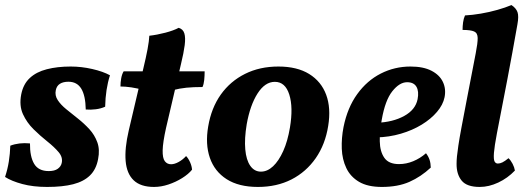

<svg xmlns="http://www.w3.org/2000/svg" viewBox="-20 -730 2081 759"><path d="M259.6 -467Q301.8 -467 344.7 -457.2Q387.5 -447.4 414.7 -432.4Q397.2 -377.7 395.7 -308.2Q378.9 -300.6 359.1 -298.1Q339.3 -295.5 319 -297.1Q318 -351.9 301.3 -379.4Q284.5 -406.9 250.5 -406.9Q229.9 -406.9 217 -398.8Q204.1 -390.7 200.6 -373.7Q196.1 -352.7 208.2 -334.3Q220.2 -315.8 242.1 -298.1Q263.9 -280.3 288.2 -261.1Q312.5 -241.9 333.4 -219.2Q354.2 -196.5 364.7 -167.5Q375.3 -138.6 367.8 -101.1Q360.3 -60.4 335.6 -36.4Q311 -12.4 269.3 -1.7Q227.6 9 166.2 9Q110.8 9 68.3 -2.5Q25.7 -13.9 0 -30.5Q10.1 -61 14.9 -91.6Q19.7 -122.3 20.7 -154.1Q55.2 -167.2 98.5 -163.1Q98 -111 115 -82.4Q132 -53.7 172.7 -53.7Q195.9 -53.7 208.5 -62.9Q221.1 -72 224 -85.8Q229 -108.2 211.7 -128.6Q194.4 -149 166.8 -171Q139.2 -192.9 112.6 -219.1Q86 -245.3 70.7 -278.8Q55.4 -312.3 63.9 -356.8Q71.9 -397.6 97.8 -421.6Q123.6 -445.7 165.1 -456.3Q206.5 -467 259.6 -467Z M588.9 9Q536 9 508.5 -17.2Q481 -43.4 476.7 -93.4Q472.4 -143.3 489 -214.3L546.3 -458Q557.3 -503.5 563.3 -535.6Q569.3 -567.7 570.3 -588.7Q601.2 -592.2 633.9 -600.8Q666.6 -609.4 686.3 -620Q703.7 -615 708.8 -597.9Q713.9 -580.9 710.1 -551.1Q706.3 -521.4 695.4 -476.6L636.3 -223.9Q623.8 -167.3 623 -136.2Q622.3 -105 631.5 -92.8Q640.7 -80.7 656.2 -80.7Q670 -80.7 686.4 -89.8Q702.7 -98.8 715.6 -113.1Q724.6 -103.9 731.4 -88.7Q738.2 -73.4 739.2 -59.2Q725.1 -41.7 700 -26Q674.8 -10.3 645.9 -0.7Q617 9 588.9 9ZM548.6 -373.8Q523.3 -381 499.3 -384.6Q475.2 -388.1 456.2 -388.1Q456.2 -404.3 459.2 -420.8Q462.2 -437.3 468.8 -448H552.4ZM664.3 -373.8 668.1 -448H789Q789 -430.7 787.3 -413.7Q785.5 -396.6 780.5 -386Q744.3 -386 716.9 -383.3Q689.5 -380.5 664.3 -373.8Z M999.5 9Q923.9 9 875.9 -21.7Q828 -52.4 809.5 -106.4Q791 -160.4 803 -230Q815.4 -303.6 853 -356.4Q890.7 -409.1 948.7 -438Q1006.8 -467 1080.4 -467Q1154.5 -467 1202.2 -437.5Q1249.9 -408 1269.4 -355.5Q1288.9 -302.9 1277.4 -232.3Q1265.9 -159.2 1228.1 -104.7Q1190.2 -50.3 1132.2 -20.6Q1074.1 9 999.5 9ZM1011.5 -51.5Q1036.8 -51.5 1059.4 -72.6Q1081.9 -93.7 1099.6 -132.8Q1117.2 -171.9 1126.2 -225.9Q1139.5 -305.8 1123.6 -356.1Q1107.7 -406.5 1066.4 -406.5Q1027.6 -406.5 998.1 -360.4Q968.7 -314.3 955.3 -239Q945.8 -181.5 949.6 -139.4Q953.3 -97.3 969.5 -74.4Q985.7 -51.5 1011.5 -51.5Z M1489.6 9Q1433.6 9 1399.4 -11.2Q1365.2 -31.4 1349 -65.7Q1332.7 -100 1331.1 -142Q1329.5 -184.1 1338 -227.8Q1353.5 -304.5 1392.1 -357.9Q1430.7 -411.4 1485.3 -439.2Q1540 -467 1602.7 -467Q1653.7 -467 1685.9 -450.2Q1718 -433.5 1730.9 -405.9Q1743.9 -378.3 1737.4 -345.6Q1731.4 -315.7 1707.5 -287.7Q1683.6 -259.6 1647.1 -237.3Q1610.5 -214.9 1564.4 -201.4Q1518.3 -187.8 1467.5 -186.8L1470.5 -244.7Q1533.3 -247.1 1577.8 -271.6Q1622.4 -296 1630.8 -337.8Q1636.8 -368.8 1626.3 -386.9Q1615.8 -405 1589.3 -405Q1559.4 -405 1530.9 -369.3Q1502.5 -333.7 1489.1 -256.7Q1480.5 -212 1481.3 -171.6Q1482 -131.1 1499.3 -106.2Q1516.6 -81.3 1557.2 -81.3Q1585.9 -81.3 1613.5 -92.7Q1641.1 -104.1 1664 -124.2Q1673.5 -111.9 1678 -98.6Q1682.5 -85.4 1682.9 -67.5Q1644.1 -31.3 1598.5 -11.1Q1552.9 9 1489.6 9Z M1876.4 9Q1825.2 9 1804.8 -16.2Q1784.4 -41.4 1784.9 -83Q1784.9 -95.9 1786.4 -111.6Q1787.9 -127.3 1791.9 -154.2Q1795.8 -181.2 1804.3 -226.3Q1812.8 -271.5 1826.5 -342.8Q1840.2 -414.2 1860.6 -519.4Q1868.6 -560.2 1868.3 -579.9Q1868 -599.6 1854.3 -605.6Q1840.6 -611.7 1808.6 -611.7Q1808.6 -626.3 1810.6 -641.6Q1812.7 -656.8 1818.2 -669Q1847.3 -670.5 1880.8 -676.2Q1914.4 -681.9 1946.1 -690.9Q1977.9 -699.9 2001.8 -710Q2019.9 -698.2 2025.7 -682.2Q2031.4 -666.2 2025.4 -633.5Q2005.9 -522.6 1985.4 -415Q1964.9 -307.4 1944.4 -203.1Q1934.6 -151.4 1932.6 -125.6Q1930.7 -99.7 1935.1 -91.6Q1939.6 -83.5 1948.1 -83.5Q1956.5 -83.5 1966.1 -88.1Q1975.7 -92.8 1990.2 -104.6Q1999.2 -96.1 2006.4 -82.3Q2013.5 -68.5 2015.5 -55.8Q1986.8 -25.7 1949.8 -8.4Q1912.7 9 1876.4 9Z"/></svg>

Font: Vollkorn
Style: Italic
Weight: 400
Italic angle: -11°
Designer: Friedrich Althausen
Foundry: Friedrich Althausen
Version: Version 5.001